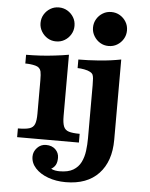

<svg xmlns="http://www.w3.org/2000/svg" viewBox="-61 -856 800 1025"><g transform="rotate(5 339.5 -344.0)"><path d="M212.9 -807.1Q238.3 -807.1 259 -794.7Q279.8 -782.2 292 -761.7Q304.2 -741.7 304.2 -715.8Q304.2 -690.9 291.7 -670.2Q279.3 -649.4 258.8 -637.2Q238.8 -625 212.9 -625Q188 -625 167.7 -637.2Q147.5 -649.4 134.8 -670.4Q122.1 -691.4 122.1 -715.8Q122.1 -741.2 134.5 -762Q147 -782.7 167.5 -794.9Q187.5 -807.1 212.9 -807.1ZM494.1 -807.1Q519.5 -807.1 540.3 -794.7Q561 -782.2 573.2 -761.7Q585.4 -741.7 585.4 -715.8Q585.4 -690.9 573 -670.2Q560.5 -649.4 540 -637.2Q520 -625 494.1 -625Q469.2 -625 449 -637.2Q428.7 -649.4 416 -670.4Q403.3 -691.4 403.3 -715.8Q403.3 -741.2 415.8 -762Q428.2 -782.7 448.7 -794.9Q468.8 -807.1 494.1 -807.1ZM288.1 -231.4Q288.1 -194.8 295.7 -176Q303.2 -157.2 323.5 -150.9Q343.8 -144.5 381.8 -144.5V-97.7H50.8V-144.5Q90.8 -144.5 111.8 -150.9Q132.8 -157.2 140.4 -176Q147.9 -194.8 147.9 -231.4V-409.2Q147.9 -443.8 144.5 -458Q139.2 -480.5 114.3 -486.8Q89.4 -493.2 60.1 -493.2V-540Q95.7 -540 134.8 -542.2Q173.8 -544.4 213.4 -549.3Q232.9 -551.8 251.5 -554.2Q270 -556.6 288.1 -560.1ZM568.4 -128.9Q568.4 -12.7 506.1 53.2Q443.8 119.1 329.6 119.1Q277.8 119.1 235.1 103.5Q192.4 87.9 167 60.3Q141.6 32.7 141.6 -2Q141.6 -28.3 161.1 -49.1Q180.7 -69.8 208.5 -69.8Q240.2 -69.8 259 -51.5Q277.8 -33.2 277.8 -6.8Q277.8 17.1 269.8 31.5Q261.7 45.9 246.6 54.2Q256.3 60.1 268.8 62Q281.2 64 292 64Q337.9 64 365 47.9Q392.1 31.7 405.8 4.4Q419.4 -22.9 423.8 -56.6Q428.2 -90.3 428.2 -125V-409.2Q428.2 -432.1 427 -445.6Q425.8 -459 421.9 -466.8Q417.5 -474.1 408.2 -479Q396 -485.8 376 -489.5Q356 -493.2 340.3 -493.2V-539.1Q390.6 -539.1 450.7 -543.5Q510.7 -547.9 568.4 -559.1Z"/></g></svg>

Font: BIZ UDPMincho
Style: Bold
Weight: 700
Designer: TypeBank Co., Ltd.
Foundry: Morisawa Inc.
Version: Version 1.06